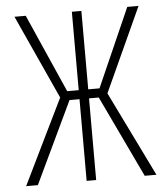

<svg xmlns="http://www.w3.org/2000/svg" viewBox="-52 -757 703 804"><g transform="rotate(-5 300.0 -355.5)"><path d="M360.8 -343.3 523.9 0H573.2L398.4 -357.4L560.1 -710.9H512.7L367.2 -381.3H319.8V-710.9H279.8V-381.3H231.4L85.9 -710.9H38.6L199.7 -357.4L25.4 0H74.7L237.8 -343.3H279.8V0H319.8V-343.3Z"/></g></svg>

Font: Roboto Mono ExtraLight
Style: Regular
Weight: 250
Monospace: yes
Designer: Google
Version: Version 3.000